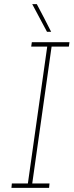

<svg xmlns="http://www.w3.org/2000/svg" viewBox="-20 -903 354 923"><path d="M37 -21 35 0H216L218 -21H135L228 -679H311L314 -700H133L130 -679H207L114 -21ZM157 -883H135Q153 -850 170.5 -816.5Q188 -783 206 -750H226Q209 -783 192 -816.5Q175 -850 157 -883Z"/></svg>

Font: Josefin Slab ExtraLight
Style: Italic
Weight: 250
Italic angle: -12°
Designer: Santiago Orozco
Foundry: Typemade
Version: Version 2.100